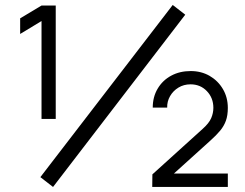

<svg xmlns="http://www.w3.org/2000/svg" viewBox="-20 -742 974 762"><path d="M201.2 -270H144.8V-658.5L60 -607.2V-669.2L144.8 -720H201.2ZM715.2 -683.7 190.5 0 140.2 -39 665.5 -722.3ZM884.2 0H584.2L584.8 -50L784.5 -230.7Q809.5 -253 818.2 -273.2Q826.8 -293.3 826.8 -314Q826.8 -353.5 801 -380.4Q775.2 -407.3 736.2 -407.3Q709.3 -407.3 688.2 -394.4Q667 -381.5 654.9 -360.4Q642.8 -339.3 643.5 -315H586.2Q586.2 -357.5 605.8 -390.3Q625.3 -423.2 659.3 -441.6Q693.3 -460 736.8 -460Q778.8 -460 812.1 -440.8Q845.3 -421.5 864.8 -388.3Q884.2 -355.2 884.2 -313.7Q884.2 -284.2 876.5 -262.8Q868.8 -241.5 853.5 -223.2Q838.2 -204.8 815.2 -184.3L641.2 -27L630.8 -53.3H884.2Z"/></svg>

Font: Manrope Variable Light
Style: Regular
Weight: 200
Designer: Mikhail Sharanda
Foundry: Mikhail Sharanda
Version: Version 4.505